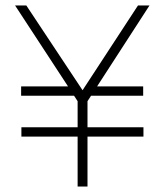

<svg xmlns="http://www.w3.org/2000/svg" viewBox="-20 -680 600 700"><path d="M57 -331V-365H228L35 -660H76L281 -351L483 -660H525L334 -365H502V-331H312L299 -311V-216H503V-182H299V0H263V-182H58V-216H263V-311L250 -331Z"/></svg>

Font: Titillium Web
Style: Thin
Weight: 200
Version: Version 1.001;PS 57.000;hotconv 1.0.70;makeotf.lib2.5.55311